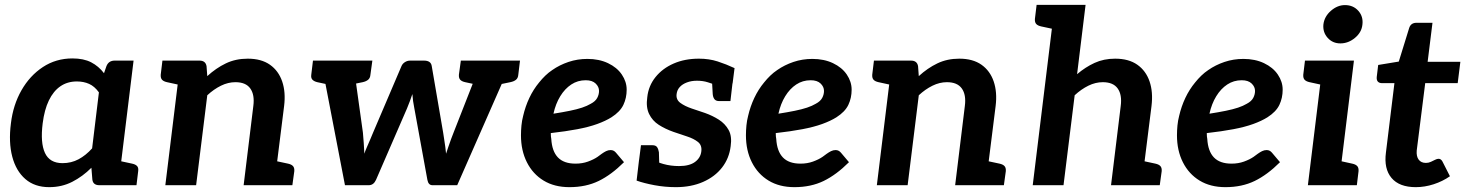

<svg xmlns="http://www.w3.org/2000/svg" viewBox="-20 -764 6047 792"><path d="M183 8Q123 8 84.5 -25.5Q46 -59 30.5 -118Q15 -177 25 -255Q34 -331 68.5 -391.5Q103 -452 157 -487.5Q211 -523 279 -523Q325 -523 356 -507Q387 -491 409 -462L419 -491Q428 -514 453 -514H531L468 0H390Q364 0 361 -23L357 -72Q321 -36 278 -14Q235 8 183 8ZM238 -91Q274 -91 304 -107Q334 -123 360 -152L388 -383Q370 -408 347.5 -418Q325 -428 297 -428Q258 -428 229 -408Q200 -388 181.5 -349.5Q163 -311 156 -255Q146 -175 165.5 -133Q185 -91 238 -91ZM444 0 469 -101 525 -89Q539 -86 545.5 -79Q552 -72 550 -58L543 0Z M662 0 725 -514H803Q828 -514 832 -491L835 -450Q871 -483 911.5 -502.5Q952 -522 1002 -522Q1058 -522 1093.5 -497Q1129 -472 1144 -428Q1159 -384 1152 -327L1111 0H985L1025 -327Q1031 -373 1012.5 -399Q994 -425 951 -425Q921 -425 891.5 -410.5Q862 -396 835 -371L789 0ZM1087 0 1112 -101 1168 -89Q1182 -86 1188.5 -79Q1195 -72 1194 -58L1186 0ZM750 -514 724 -413 669 -425Q655 -428 648.5 -435Q642 -442 643 -456L650 -514Z M1403 0 1304 -514H1405Q1435 -514 1439 -490L1477 -217Q1479 -195 1480.5 -173.5Q1482 -152 1483 -130Q1486 -140 1493 -156Q1500 -172 1507.5 -189.5Q1515 -207 1519 -217L1636 -491Q1640 -501 1650 -507.5Q1660 -514 1672 -514H1729Q1758 -514 1761 -491L1808 -217Q1809 -208 1812 -191Q1815 -174 1817 -157Q1819 -140 1820 -130Q1823 -140 1829 -157Q1835 -174 1841 -191Q1847 -208 1851 -217L1958 -490Q1962 -501 1972.5 -507.5Q1983 -514 1995 -514H2092L1866 0H1764Q1747 0 1743 -22L1689 -318Q1686 -332 1684 -347Q1682 -362 1681 -376Q1676 -361 1671 -347.5Q1666 -334 1659 -317L1531 -22Q1521 0 1501 0ZM1383 -481 1387 -514H1461L1457 -481ZM1942 -481 1946 -514H2021L2017 -481ZM1370 -514 1345 -413 1289 -425Q1276 -428 1269 -435Q1262 -442 1264 -456L1271 -514ZM1516 -514 1508 -456Q1507 -442 1498.5 -435Q1490 -428 1476 -425L1417 -413V-514ZM1980 -514 1955 -413 1899 -425Q1885 -428 1878.5 -435Q1872 -442 1873 -456L1881 -514ZM2125 -514 2118 -456Q2117 -442 2108.5 -435Q2100 -428 2085 -425L2027 -413L2026 -514Z M2329 8Q2267 8 2222.5 -19Q2178 -46 2153.5 -94.5Q2129 -143 2129 -206Q2129 -226 2131 -246.5Q2133 -267 2138 -286Q2147 -325 2163.5 -360Q2180 -395 2204 -424Q2216 -439 2229.5 -452Q2243 -465 2258 -475Q2288 -496 2325 -508.5Q2362 -521 2403 -521Q2451 -521 2488 -503.5Q2525 -486 2545 -456.5Q2565 -427 2565 -394Q2565 -360 2551.5 -331.5Q2538 -303 2502 -280Q2478 -265 2443.5 -252.5Q2409 -240 2361.5 -231Q2314 -222 2252 -215Q2252 -209 2252.5 -201.5Q2253 -194 2254 -191Q2257 -140 2281.5 -114.5Q2306 -89 2354 -89Q2382 -89 2405.5 -97.5Q2429 -106 2445 -117Q2453 -123 2462 -129.5Q2471 -136 2480 -140.5Q2489 -145 2499 -145Q2512 -145 2521 -134L2554 -95Q2502 -43 2449.5 -17.5Q2397 8 2329 8ZM2263 -295Q2301 -301 2330.5 -307Q2360 -313 2381 -320Q2402 -327 2417 -336Q2436 -346 2443.5 -360Q2451 -374 2451 -389Q2451 -406 2437 -419.5Q2423 -433 2396 -433Q2363 -433 2336.5 -415.5Q2310 -398 2291 -367Q2272 -336 2263 -295Z M2768 8Q2723 8 2680 0Q2637 -8 2606 -19L2616 -104L2677 -106Q2686 -96 2716.5 -87.5Q2747 -79 2781 -79Q2824 -79 2847 -96Q2870 -113 2873 -140Q2876 -165 2859 -178.5Q2842 -192 2814.5 -201Q2787 -210 2758 -220Q2724 -232 2697.5 -249Q2671 -266 2657.5 -294Q2644 -322 2650 -363Q2655 -410 2684 -446Q2713 -482 2759 -502Q2805 -522 2863 -522Q2905 -522 2940.5 -510.5Q2976 -499 3010 -483L3002 -420L2938 -412Q2920 -418 2900 -424.5Q2880 -431 2855 -431Q2832 -431 2813.5 -424Q2795 -417 2784 -405Q2773 -393 2771 -376Q2768 -353 2786.5 -339.5Q2805 -326 2833 -316.5Q2861 -307 2888 -298Q2919 -287 2945 -270.5Q2971 -254 2985.5 -228Q3000 -202 2994 -161Q2988 -111 2958.5 -73Q2929 -35 2880 -13.5Q2831 8 2768 8ZM2916 -447 3002 -425 2993 -347H2947Q2933 -347 2927 -355Q2921 -363 2920 -376ZM2700 -65 2614 -87 2624 -165H2671Q2685 -165 2690.5 -157Q2696 -149 2698 -136Z M3257 8Q3195 8 3150.5 -19Q3106 -46 3081.5 -94.5Q3057 -143 3057 -206Q3057 -226 3059 -246.5Q3061 -267 3066 -286Q3075 -325 3091.5 -360Q3108 -395 3132 -424Q3144 -439 3157.5 -452Q3171 -465 3186 -475Q3216 -496 3253 -508.5Q3290 -521 3331 -521Q3379 -521 3416 -503.5Q3453 -486 3473 -456.5Q3493 -427 3493 -394Q3493 -360 3479.5 -331.5Q3466 -303 3430 -280Q3406 -265 3371.5 -252.5Q3337 -240 3289.5 -231Q3242 -222 3180 -215Q3180 -209 3180.5 -201.5Q3181 -194 3182 -191Q3185 -140 3209.5 -114.5Q3234 -89 3282 -89Q3310 -89 3333.5 -97.5Q3357 -106 3373 -117Q3381 -123 3390 -129.5Q3399 -136 3408 -140.5Q3417 -145 3427 -145Q3440 -145 3449 -134L3482 -95Q3430 -43 3377.5 -17.5Q3325 8 3257 8ZM3191 -295Q3229 -301 3258.5 -307Q3288 -313 3309 -320Q3330 -327 3345 -336Q3364 -346 3371.5 -360Q3379 -374 3379 -389Q3379 -406 3365 -419.5Q3351 -433 3324 -433Q3291 -433 3264.5 -415.5Q3238 -398 3219 -367Q3200 -336 3191 -295Z M3597 0 3660 -514H3738Q3763 -514 3767 -491L3770 -450Q3806 -483 3846.5 -502.5Q3887 -522 3937 -522Q3993 -522 4028.5 -497Q4064 -472 4079 -428Q4094 -384 4087 -327L4046 0H3920L3960 -327Q3966 -373 3947.5 -399Q3929 -425 3886 -425Q3856 -425 3826.5 -410.5Q3797 -396 3770 -371L3724 0ZM4022 0 4047 -101 4103 -89Q4117 -86 4123.5 -79Q4130 -72 4129 -58L4121 0ZM3685 -514 3659 -413 3604 -425Q3590 -428 3583.5 -435Q3577 -442 3578 -456L3585 -514Z M4240 0 4331 -744H4458L4423 -458Q4457 -487 4495 -504.5Q4533 -522 4580 -522Q4636 -522 4671.5 -497Q4707 -472 4722 -428Q4737 -384 4730 -327L4689 0H4563L4603 -327Q4609 -373 4590.5 -399Q4572 -425 4529 -425Q4499 -425 4469.5 -410.5Q4440 -396 4413 -371L4367 0ZM4665 0 4690 -101 4746 -89Q4760 -86 4766.5 -79Q4773 -72 4772 -58L4764 0ZM4356 -744 4331 -643 4275 -655Q4261 -658 4254.5 -665Q4248 -672 4249 -686L4256 -744Z M5035 8Q4973 8 4928.5 -19Q4884 -46 4859.5 -94.5Q4835 -143 4835 -206Q4835 -226 4837 -246.5Q4839 -267 4844 -286Q4853 -325 4869.5 -360Q4886 -395 4910 -424Q4922 -439 4935.5 -452Q4949 -465 4964 -475Q4994 -496 5031 -508.5Q5068 -521 5109 -521Q5157 -521 5194 -503.5Q5231 -486 5251 -456.5Q5271 -427 5271 -394Q5271 -360 5257.5 -331.5Q5244 -303 5208 -280Q5184 -265 5149.5 -252.5Q5115 -240 5067.5 -231Q5020 -222 4958 -215Q4958 -209 4958.5 -201.5Q4959 -194 4960 -191Q4963 -140 4987.5 -114.5Q5012 -89 5060 -89Q5088 -89 5111.5 -97.5Q5135 -106 5151 -117Q5159 -123 5168 -129.5Q5177 -136 5186 -140.5Q5195 -145 5205 -145Q5218 -145 5227 -134L5260 -95Q5208 -43 5155.5 -17.5Q5103 8 5035 8ZM4969 -295Q5007 -301 5036.5 -307Q5066 -313 5087 -320Q5108 -327 5123 -336Q5142 -346 5149.5 -360Q5157 -374 5157 -389Q5157 -406 5143 -419.5Q5129 -433 5102 -433Q5069 -433 5042.5 -415.5Q5016 -398 4997 -367Q4978 -336 4969 -295Z M5375 0 5438 -514H5565L5502 0ZM5477 0 5503 -101 5558 -89Q5572 -86 5578.5 -79Q5585 -72 5584 -58L5577 0ZM5463 -514 5437 -413 5382 -425Q5368 -428 5361.5 -435Q5355 -442 5356 -456L5363 -514ZM5509 -585Q5477 -585 5456.5 -608Q5436 -631 5439 -663Q5443 -696 5470 -719.5Q5497 -743 5528 -743Q5562 -743 5583 -719.5Q5604 -696 5600 -663Q5597 -631 5569.5 -608Q5542 -585 5509 -585Z M5820 8Q5752 8 5720 -30Q5688 -68 5697 -135L5732 -421H5681Q5670 -421 5664 -427Q5658 -433 5659 -446L5665 -496L5750 -510L5793 -649Q5800 -670 5823 -670H5889L5869 -509H6004L5993 -421H5859L5824 -143Q5822 -119 5832 -105.5Q5842 -92 5862 -92Q5873 -92 5882.5 -96.5Q5892 -101 5900 -105Q5908 -109 5914 -109Q5924 -109 5930 -98L5961 -37Q5931 -16 5894 -4Q5857 8 5820 8Z"/></svg>

Font: Aleo
Style: Bold Italic
Weight: 700
Italic angle: -7°
Version: Version 2.001;gftools[0.9.29]